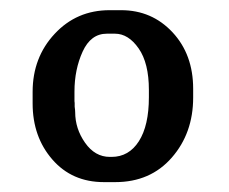

<svg xmlns="http://www.w3.org/2000/svg" viewBox="-20 -713 453 379"><path d="M273.9 -521V-535.6Q273.9 -588.4 253.7 -617.4Q233.4 -646.5 207 -646.5H190.9Q159.2 -646.5 143.1 -611.1Q127 -575.7 127 -532.2V-513.2L127.4 -509.8V-502.4Q128.4 -495.6 128.4 -491.7Q128.4 -459 147.9 -431.2Q167.5 -403.3 196.8 -403.3H200.2Q234.4 -403.3 254.2 -434.3Q273.9 -465.3 273.9 -521ZM361.3 -537.6V-520.5Q361.3 -450.2 319.1 -401.9Q276.9 -353.5 207.5 -353.5H185.1Q122.1 -353.5 83.3 -398.2Q44.4 -442.9 44.4 -508.8V-531.7Q44.4 -599.6 87.9 -646.2Q131.3 -692.9 196.3 -692.9H219.2Q279.8 -692.9 320.6 -649.2Q361.3 -605.5 361.3 -537.6Z"/></svg>

Font: Averia Gruesa Libre
Style: Regular
Weight: 500
Italic angle: -1.70001°
Version: Version 1.001